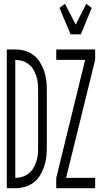

<svg xmlns="http://www.w3.org/2000/svg" viewBox="-20 -997 540 1017"><path d="M16 0V-735H61Q87 -735 111.5 -728Q136 -721 157 -705.5Q178 -690 191.5 -668Q205 -646 213.5 -621.5Q222 -597 225 -571.5Q228 -546 228 -521V-215Q228 -189 225 -163.5Q222 -138 213.5 -113.5Q205 -89 191.5 -67Q178 -45 157 -29.5Q136 -14 111.5 -7Q87 0 61 0ZM61 -55Q80 -55 98 -60.5Q116 -66 131.5 -78Q147 -90 156.5 -106Q166 -122 172 -140Q178 -158 180 -177Q182 -196 182 -215V-521Q182 -539 180 -558Q178 -577 172 -595Q166 -613 156.5 -629Q147 -645 131.5 -657Q116 -669 98 -674.5Q80 -680 61 -680ZM354 -815 295 -955 324 -977 381 -867 437 -977 466 -955 408 -815ZM278 0V-55L431 -680H278V-735H484V-680L330 -55H484V0Z"/></svg>

Font: Iosevka Fixed Light
Style: Regular
Weight: 300
Monospace: yes
Designer: Belleve Invis
Foundry: Belleve Invis
Version: Version 32.3.0